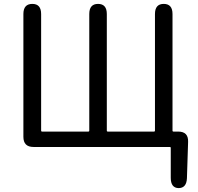

<svg xmlns="http://www.w3.org/2000/svg" viewBox="-20 -754 1016 985"><path d="M896 211Q856 210 856 158V5Q856 0 851 0H152Q100 0 100 -52V-682Q100 -734 146 -734Q191 -734 191 -682V-84Q191 -79 196 -79H433Q438 -79 438 -84V-682Q438 -734 483 -734Q528 -734 528 -682V-84Q528 -79 533 -79H770Q775 -79 775 -84V-682Q775 -734 820 -734Q865 -734 865 -682V-84Q865 -79 870 -79H894Q947 -79 945 -26L939 160Q937 211 896 211Z"/></svg>

Font: Resource Han Rounded KR
Style: Regular
Weight: 400
Designer: Cyano Hao (round all glyphs); Ryoko NISHIZUKA 西塚涼子 (kana, bopomofo & ideographs); Paul D. Hunt (Latin, Greek & Cyrillic)
Foundry: Cyano Hao
Version: 0.990